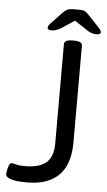

<svg xmlns="http://www.w3.org/2000/svg" viewBox="-58 -892 522 935"><g transform="rotate(5 202.5 -424.0)"><path d="M107 6Q93 6 75.5 5Q58 4 42 0.5Q26 -3 16 -9.5Q6 -16 6 -26Q6 -28 8 -41.5Q10 -55 15 -68Q20 -81 28 -81Q34 -81 50.5 -76.5Q67 -72 91 -72Q165 -72 198 -101.5Q231 -131 231 -195V-680Q231 -702 271 -702H279Q319 -702 319 -680V-205Q319 -142 298 -94.5Q277 -47 230.5 -20.5Q184 6 107 6ZM167 -742Q154 -742 149.5 -745.5Q145 -749 145 -753Q145 -757 147 -761.5Q149 -766 159 -777L211 -832Q222 -844 232.5 -849Q243 -854 265 -854H285Q308 -854 317 -850Q326 -846 339 -832L389 -779Q401 -766 403 -761.5Q405 -757 405 -753Q405 -749 400.5 -745.5Q396 -742 383 -742Q373 -742 362 -745.5Q351 -749 342 -755L275 -799L211 -757Q200 -750 188 -746Q176 -742 167 -742Z"/></g></svg>

Font: Asap
Style: Regular
Weight: 400
Designer: Pablo Cosgaya
Foundry: Omnibus-Type
Version: Version 3.001